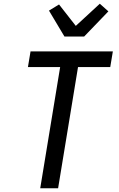

<svg xmlns="http://www.w3.org/2000/svg" viewBox="-20 -1011 640 1031"><path d="M196 0 303 -651H130L144 -735H586L572 -651H399L292 0ZM326 -815 243 -954 297 -987 387 -872 516 -991 562 -950 432 -815Z"/></svg>

Font: Iosevka Aile Medium
Style: Italic
Weight: 500
Italic angle: -9°
Designer: Belleve Invis
Foundry: Belleve Invis
Version: Version 31.1.0; ttfautohint (v1.8.4)